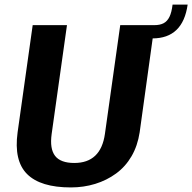

<svg xmlns="http://www.w3.org/2000/svg" viewBox="-20 -810 841 840"><path d="M290 10Q157 10 98.5 -48.5Q40 -107 57 -231L123 -700H273L206 -224Q197 -159 221 -128Q245 -97 305 -97Q421 -97 439 -224L506 -700H656L591 -231Q582 -172 555.5 -126.5Q529 -81 488 -51Q447 -21 396.5 -5.5Q346 10 290 10ZM655 -700Q680 -700 696 -708.5Q712 -717 721.5 -736.5Q731 -756 735 -790H801Q780 -642 647 -642Z"/></svg>

Font: Pathway Extreme SemiCondensed
Style: Bold Italic
Weight: 700
Width: 4
Italic angle: -8°
Version: Version 1.001;gftools[0.9.26]